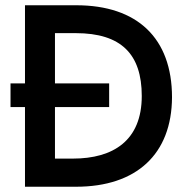

<svg xmlns="http://www.w3.org/2000/svg" viewBox="-20 -710 721 730"><path d="M75 0H269C499 0 633 -124 634 -340C634 -565 502 -690 270 -690H75V-393H20V-303H75ZM189 -107V-303H395V-393H189V-584H268C441 -584 519 -504 519 -345C519 -176 411 -107 257 -107Z"/></svg>

Font: FREAK Grotesk Next
Style: Bold
Weight: 700
Width: 3
Designer: La Scuola Open Source
Foundry: La Scuola Open Source
Version: Version 1.000;PS 1.0;hotconv 1.0.72;makeotf.lib2.5.5900